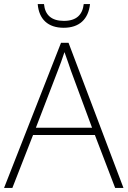

<svg xmlns="http://www.w3.org/2000/svg" viewBox="-20 -927 630 947"><path d="M424 -907H393C387 -854 357 -824 295 -824C234 -824 202 -853 197 -907H166C172 -832 217 -790 294 -790C371 -790 416 -832 424 -907ZM548 0H589L318 -716H281L0 0H41L143 -261H448ZM330 -578 434 -297H157L265 -578C275 -604 288 -638 298 -670C310 -636 323 -600 330 -578Z"/></svg>

Font: Noto Sans Myanmar ExtraLight
Style: Regular
Weight: 200
Designer: Monotype Design Team
Foundry: Monotype Imaging Inc.
Version: Version 2.107